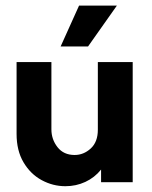

<svg xmlns="http://www.w3.org/2000/svg" viewBox="-20 -632 526 666"><path d="M206.9 13.9Q163.2 13.9 124.3 -7.3Q85.4 -28.5 61.5 -69.1Q37.5 -109.7 37.5 -167.4V-416.7H158.3V-183.3Q158.3 -148.6 179.5 -121.5Q200.7 -94.4 238.9 -94.4Q270.1 -94.4 294.8 -117Q319.4 -139.6 319.4 -181.9V-416.7H440.3V0H330.6V-43.8Q308.3 -16 276 -1Q243.8 13.9 206.9 13.9ZM190.3 -470.8 254.2 -612.5H385.4L285.4 -470.8Z"/></svg>

Font: co2trust
Style: Bold
Weight: 700
Designer: Kristian Moeller
Foundry: Dicotype
Version: Version 1.000